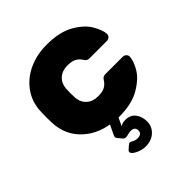

<svg xmlns="http://www.w3.org/2000/svg" viewBox="-205 -661 1013 1013"><g transform="rotate(-45 301.0 -155.0)"><path d="M308 -145Q339 -145 357 -154Q375 -163 387 -181Q393 -191 399.5 -196Q406 -201 416 -201H547Q558 -201 566 -193.5Q574 -186 574 -176Q574 -147 549 -103.5Q524 -60 464.5 -25Q405 10 308 10H305L284 54Q300 44 321 44Q358 44 377.5 69Q397 94 397 132Q397 169 369.5 194.5Q342 220 298 220Q271 220 243.5 206.5Q216 193 216 179Q216 173 221 169L239 153Q247 145 254 145Q258 145 270.5 152Q283 159 298 159Q331 159 331 132Q331 105 298 105Q292 105 278.5 108.5Q265 112 259 112Q250 112 244 106L226 85Q223 81 220.5 77.5Q218 74 218 70Q218 64 224 52L247 4Q156 -11 98 -71Q40 -131 37 -220L36 -260L37 -300Q39 -369 75.5 -421Q112 -473 172.5 -501.5Q233 -530 308 -530Q404 -530 463 -496Q522 -462 547 -419Q572 -376 574 -346Q575 -335 566.5 -327Q558 -319 547 -319H416Q406 -319 399.5 -324Q393 -329 387 -339Q375 -357 357 -366Q339 -375 308 -375Q269 -375 244.5 -353Q220 -331 217 -295Q216 -285 216 -260Q216 -235 217 -225Q220 -189 244.5 -167Q269 -145 308 -145Z"/></g></svg>

Font: Hezaedrus
Style: Bold
Weight: 700
Designer: Hubert & Fischer
Foundry: Hubert & Fischer
Version: Version 1.10;September 3, 2019;FontCreator 11.5.0.2425 64-bi